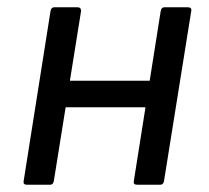

<svg xmlns="http://www.w3.org/2000/svg" viewBox="-20 -508 574 528"><path d="M357 0Q346 0 348 -10L422 -478Q424 -488 432 -488H496Q508 -488 506 -478L431 -10Q429 0 421 0ZM54 0Q43 0 45 -10L119 -478Q121 -488 129 -488H193Q203 -488 203 -478L128 -10Q126 0 118 0ZM145 -213 156 -286H407L396 -213Z"/></svg>

Font: Sofia Sans Hairline
Style: Italic
Weight: 1
Italic angle: -9°
Designer: Botio Nikoltchev, Ani Petrova
Foundry: lettersoup
Version: Version 4.102